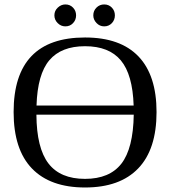

<svg xmlns="http://www.w3.org/2000/svg" viewBox="-20 -830 762 860"><path d="M41 -328.1Q41 -662.1 360.8 -662.1Q519 -662.1 600.1 -577.4Q681.2 -492.7 681.2 -328.1Q681.2 -161.1 599.1 -75.7Q517.1 9.8 360.8 9.8Q205.1 9.8 123 -75.4Q41 -160.6 41 -328.1ZM360.8 -28.8Q470.7 -28.8 523.7 -96.9Q576.7 -165 579.1 -316.4H143.1Q144 -167 197 -97.9Q250 -28.8 360.8 -28.8ZM360.8 -623Q254.4 -623 201.2 -560.3Q147.9 -497.6 143.6 -357.4H578.6Q574.2 -496.1 521.2 -559.6Q468.3 -623 360.8 -623ZM494.6 -761.2Q494.6 -740.7 481 -726.3Q467.3 -711.9 446.8 -711.9Q426.3 -711.9 412.1 -727.1Q397.9 -742.2 397.9 -761.2Q397.9 -781.7 412.1 -795.9Q426.3 -810.1 446.8 -810.1Q467.3 -810.1 481 -795.9Q494.6 -781.7 494.6 -761.2ZM320.8 -761.2Q320.8 -740.7 307.1 -726.3Q293.5 -711.9 272.9 -711.9Q252.9 -711.9 238.3 -726.6Q223.6 -741.2 223.6 -761.2Q223.6 -781.7 238.8 -795.9Q253.9 -810.1 272.9 -810.1Q293.5 -810.1 307.1 -795.9Q320.8 -781.7 320.8 -761.2Z"/></svg>

Font: Times New Roman
Style: Regular
Weight: 400
Designer: Steve Matteson
Foundry: Ascender Corporation
Version: Version 2.00.3